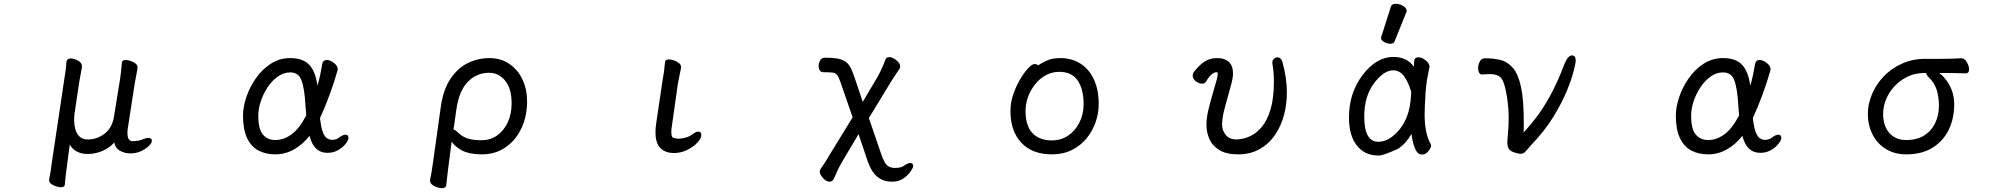

<svg xmlns="http://www.w3.org/2000/svg" viewBox="-20 -790 10540 1005"><path d="M618 -463Q620 -476 637.5 -476Q655 -476 677.5 -465Q700 -454 700 -438V-436Q700 -430 694.5 -403Q689 -376 685 -352Q651 -133 649 -119Q647 -105 647 -95Q647 -51 674 -51Q707 -51 733 -63Q747 -68 756 -68Q775 -68 775 -53Q775 -41 758.5 -25.5Q742 -10 717.5 1.5Q693 13 662.5 13Q632 13 606 -2Q584 -14 578 -44Q552 -15 515 0.5Q478 16 439.5 16Q401 16 375 -1Q356 -14 345 -33Q327 102 324 128L319 178Q317 190 299.5 190Q282 190 259.5 179.5Q237 169 237 153V150Q247 101 251 63Q322 -408 324.5 -428.5Q327 -449 328 -468Q331 -484 351 -484Q368 -484 388.5 -472.5Q409 -461 409 -444V-441Q409 -436 403 -406.5Q397 -377 394 -356L370 -194Q368 -181 368 -160Q368 -139 374 -115Q380 -91 396 -75.5Q412 -60 440 -60Q487 -60 526.5 -89.5Q566 -119 576 -176L606 -361Q610 -384 613.5 -415.5Q617 -447 618 -463Z M1603 -446Q1631 -413 1642 -342Q1658 -399 1666 -453Q1670 -476 1691 -476Q1708 -476 1728 -460.5Q1748 -445 1748 -427Q1748 -425 1747 -423V-422Q1731 -364 1706 -296Q1681 -228 1655 -172Q1661 -120 1670.5 -97Q1680 -74 1690 -67.5Q1700 -61 1709 -59Q1711 -59 1713.5 -58.5Q1716 -58 1721.5 -58Q1727 -58 1738 -61Q1748 -63 1755 -70Q1775 -85 1788 -85Q1797 -85 1800.5 -80Q1804 -75 1804 -68Q1804 -56 1789 -37Q1774 -18 1749.5 -4Q1725 10 1694 10Q1658 10 1634 -13Q1613 -32 1600 -79Q1565 -34 1519 -8Q1473 18 1422 18Q1371 18 1333 -2Q1295 -22 1273.5 -67Q1252 -112 1252 -185Q1252 -230 1269.5 -282Q1287 -334 1319.5 -380.5Q1352 -427 1397.5 -456.5Q1443 -486 1499 -486Q1570 -486 1603 -446ZM1557 -372Q1542 -411 1499 -411Q1465 -411 1434.5 -389.5Q1404 -368 1381 -333.5Q1358 -299 1345 -259.5Q1332 -220 1332 -184Q1332 -114 1356.5 -85.5Q1381 -57 1421 -57Q1466 -57 1507 -87.5Q1548 -118 1583 -186L1579 -237Q1574 -330 1557 -372Z M2739 -259Q2739 -182 2709.5 -119Q2680 -56 2626.5 -19Q2573 18 2502 18Q2439 18 2399 -2Q2366 -19 2344 -48Q2318 149 2316 178V179Q2314 195 2292 195Q2275 195 2253 184Q2231 173 2231 155V152V151Q2239 118 2246 64L2287 -229Q2300 -322 2338.5 -378.5Q2377 -435 2430 -460.5Q2483 -486 2542 -486Q2601 -486 2646 -455.5Q2691 -425 2715 -373.5Q2739 -322 2739 -259ZM2658 -249Q2658 -327 2624 -368Q2590 -409 2541 -409Q2475 -409 2429 -362Q2383 -315 2369 -218L2354 -113Q2363 -110 2373 -100Q2399 -74 2428 -65Q2457 -56 2501 -56Q2545 -56 2580.5 -80Q2616 -104 2637 -148Q2658 -192 2658 -249Z M3461 -466Q3464 -479 3481 -479Q3493 -479 3507.5 -474Q3522 -469 3533.5 -460Q3545 -451 3545 -439V-436L3528 -350Q3495 -121 3494.5 -113.5Q3494 -106 3494 -98Q3494 -72 3504 -69Q3518 -64 3532.5 -64Q3547 -64 3568 -69.5Q3589 -75 3606 -88Q3623 -101 3633.5 -101Q3644 -101 3647.5 -96Q3651 -91 3651 -84Q3651 -65 3629.5 -42.5Q3608 -20 3575.5 -4.5Q3543 11 3509 11Q3455 11 3430 -23Q3411 -49 3411 -96Q3411 -120 3415 -146L3447 -362Q3457 -415 3461 -465Z M4649 161H4646Q4606 161 4574.5 137Q4543 113 4522 55L4474 -88L4389 55Q4379 71 4367 96L4345 145Q4338 161 4321.5 161Q4305 161 4288 142Q4271 123 4271 108Q4271 100 4275 95Q4300 60 4327 13L4443 -176L4379 -361Q4370 -388 4361.5 -398Q4353 -408 4338 -410Q4323 -412 4290 -412Q4277 -412 4271 -421.5Q4265 -431 4265 -445Q4265 -459 4273 -473.5Q4281 -488 4298 -488Q4343 -488 4370 -482Q4397 -476 4412 -462.5Q4427 -449 4436 -428.5Q4445 -408 4454 -382L4496 -257L4575 -390Q4598 -433 4615 -479Q4620 -491 4635.5 -491Q4651 -491 4671.5 -475Q4692 -459 4692 -441Q4692 -435 4688 -429Q4663 -393 4643 -361L4528 -172L4594 21Q4607 59 4621.5 73.5Q4636 88 4661 89Q4676 89 4689 87Q4701 85 4711 78Q4733 63 4744 63Q4751 63 4755.5 67Q4760 71 4760 79.5Q4760 88 4746.5 107.5Q4733 127 4709 144Q4685 161 4649 161Z M5531 -486Q5590 -486 5635.5 -457Q5681 -428 5706 -374Q5731 -320 5731 -245Q5731 -197 5715 -151Q5699 -105 5668 -66.5Q5637 -28 5591 -5Q5545 18 5486 18Q5383 18 5326 -43Q5269 -104 5269 -208Q5269 -252 5283.5 -295Q5298 -338 5319 -373.5Q5340 -409 5361 -432Q5382 -455 5396 -455Q5406 -455 5414 -448Q5433 -461 5460.5 -473.5Q5488 -486 5531 -486ZM5486 -55Q5533 -55 5570 -79.5Q5607 -104 5629.5 -147.5Q5652 -191 5652 -245Q5652 -323 5621 -368.5Q5590 -414 5525 -414Q5487 -414 5454.5 -396.5Q5422 -379 5398 -348.5Q5374 -318 5361 -282Q5348 -246 5348 -209Q5348 -132 5384 -93.5Q5420 -55 5486 -55Z M6640 -459V-463Q6640 -475 6648 -482Q6657 -490 6666 -490Q6684 -490 6692 -468Q6716 -384 6716 -304Q6716 -244 6700.5 -186.5Q6685 -129 6653 -82.5Q6621 -36 6572.5 -9Q6524 18 6461 18Q6398 18 6362 -5Q6325 -28 6310 -63.5Q6295 -99 6295 -135.5Q6295 -172 6305 -214.5Q6315 -257 6327.5 -298.5Q6340 -340 6348 -370Q6354 -394 6354 -403Q6354 -412 6348 -412Q6336 -412 6321.5 -400Q6307 -388 6293 -363Q6287 -352 6272 -352Q6257 -352 6240 -364Q6223 -376 6223 -394Q6223 -406 6231 -416Q6261 -453 6288 -469.5Q6315 -486 6352.5 -486Q6390 -486 6412 -466Q6434 -446 6434 -405Q6434 -385 6426.5 -355Q6419 -325 6407 -284Q6395 -243 6386 -205.5Q6377 -168 6377 -137.5Q6377 -107 6396 -83.5Q6415 -60 6453 -60Q6461 -60 6482.5 -63.5Q6504 -67 6532 -81.5Q6560 -96 6586.5 -128Q6613 -160 6630.5 -217.5Q6648 -275 6648 -365Q6648 -413 6640 -458Z M7260 -754Q7264 -770 7285 -770Q7306 -770 7324.5 -759Q7343 -748 7343 -732Q7343 -728 7341 -725L7280 -574Q7275 -561 7258.5 -561Q7242 -561 7225.5 -570Q7209 -579 7209 -590Q7209 -597 7211 -600ZM7198 24Q7196 24 7195 24Q7124 24 7082.5 -28Q7041 -80 7041 -175Q7041 -304 7113 -398Q7185 -492 7273 -492Q7344 -492 7381 -441Q7381 -454 7382 -466Q7383 -490 7404 -490Q7422 -490 7441.5 -475Q7461 -460 7463 -442Q7458 -419 7450 -376Q7445 -346 7442 -306Q7437 -225 7437 -193Q7437 -93 7468 -37Q7469 -36 7471 -30V-29Q7471 -17 7457 1Q7443 19 7422.5 19Q7402 19 7390 -6Q7379 -28 7373 -59Q7370 -76 7368 -89Q7341 -40 7298 -11Q7220 24 7198 24ZM7273 -422Q7223 -422 7172 -354Q7121 -286 7121 -180Q7121 -48 7194 -48Q7234 -48 7270 -77Q7361 -150 7366 -296Q7366 -304 7367 -310Q7356 -345 7341 -373Q7314 -422 7273 -422Z M7738 -400H7737Q7726 -400 7721 -412Q7717 -422 7717 -436Q7717 -450 7725.5 -467.5Q7734 -485 7753 -485Q7797 -485 7834 -476Q7871 -467 7899 -434.5Q7927 -402 7941.5 -335Q7956 -268 7956 -153V-116Q7956 -106 7955 -96Q7986 -130 8020 -173.5Q8054 -217 8092.5 -286Q8131 -355 8169 -455Q8187 -500 8209 -500Q8228 -500 8228 -471Q8228 -463 8218 -421.5Q8208 -380 8182.5 -317Q8157 -254 8111.5 -179.5Q8066 -105 7994 -30Q7975 -9 7966 2Q7956 15 7939 15Q7928 15 7906.5 8Q7885 1 7877.5 -11.5Q7870 -24 7870 -42Q7870 -55 7872 -75Q7877 -125 7877 -172.5Q7877 -220 7869.5 -272.5Q7862 -325 7851 -356Q7841 -384 7823.5 -393Q7806 -402 7778 -402Q7760 -402 7738 -400Z M9103 -446Q9131 -413 9142 -342Q9158 -399 9166 -453Q9170 -476 9191 -476Q9208 -476 9228 -460.5Q9248 -445 9248 -427Q9248 -425 9247 -423V-422Q9231 -364 9206 -296Q9181 -228 9155 -172Q9161 -120 9170.5 -97Q9180 -74 9190 -67.5Q9200 -61 9209 -59Q9211 -59 9213.5 -58.5Q9216 -58 9221.5 -58Q9227 -58 9238 -61Q9248 -63 9255 -70Q9275 -85 9288 -85Q9297 -85 9300.5 -80Q9304 -75 9304 -68Q9304 -56 9289 -37Q9274 -18 9249.5 -4Q9225 10 9194 10Q9158 10 9134 -13Q9113 -32 9100 -79Q9065 -34 9019 -8Q8973 18 8922 18Q8871 18 8833 -2Q8795 -22 8773.5 -67Q8752 -112 8752 -185Q8752 -230 8769.5 -282Q8787 -334 8819.5 -380.5Q8852 -427 8897.5 -456.5Q8943 -486 8999 -486Q9070 -486 9103 -446ZM9057 -372Q9042 -411 8999 -411Q8965 -411 8934.5 -389.5Q8904 -368 8881 -333.5Q8858 -299 8845 -259.5Q8832 -220 8832 -184Q8832 -114 8856.5 -85.5Q8881 -57 8921 -57Q8966 -57 9007 -87.5Q9048 -118 9083 -186L9079 -237Q9074 -330 9057 -372Z M10270 -406Q10204 -408 10144 -408H10131Q10161 -385 10182 -348Q10209 -302 10209 -243Q10209 -170 10180.5 -111Q10152 -52 10096 -17Q10040 18 9958 18Q9897 18 9851.5 -10Q9806 -38 9781.5 -86.5Q9757 -135 9757 -194Q9757 -245 9778.5 -296.5Q9800 -348 9839.5 -389.5Q9879 -431 9934.5 -456.5Q9990 -482 10058 -482H10140Q10194 -482 10245 -485H10246Q10264 -485 10275.5 -464Q10287 -443 10287 -426Q10287 -417 10282.5 -411.5Q10278 -406 10270 -406ZM10062 -408H10054Q10005 -408 9965.5 -389Q9926 -370 9897 -339Q9868 -308 9852.5 -270.5Q9837 -233 9837 -194Q9837 -131 9869.5 -94Q9902 -57 9958 -57Q10014 -57 10052 -81Q10090 -105 10109.5 -146Q10129 -187 10129 -235.5Q10129 -284 10117 -321Q10105 -358 10074 -387Q10064 -397 10062 -408Z"/></svg>

Font: Moon Stars Kai HW
Style: Bold
Weight: 700
Designer: GuiWonder
Version: Version 1.101